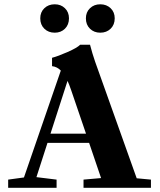

<svg xmlns="http://www.w3.org/2000/svg" viewBox="-20 -888 759 908"><path d="M454.1 -733.4Q424.8 -733.4 405.5 -752.2Q386.2 -771 386.2 -801.3Q386.2 -830.6 405.5 -849.1Q424.8 -867.7 454.1 -867.7Q483.9 -867.7 503.2 -849.1Q522.5 -830.6 522.5 -801.3Q522.5 -771 503.2 -752.2Q483.9 -733.4 454.1 -733.4ZM238.8 -733.4Q209 -733.4 189.7 -752.2Q170.4 -771 170.4 -801.3Q170.4 -830.6 189.7 -849.1Q209 -867.7 238.8 -867.7Q268.1 -867.7 287.1 -849.1Q306.2 -830.6 306.2 -801.3Q306.2 -771 287.1 -752.2Q268.1 -733.4 238.8 -733.4ZM18.6 0V-38.6L93.3 -48.8L267.6 -554.2Q250.5 -572.3 226.1 -575.2V-614.7Q254.4 -622.1 299.8 -642.1Q345.2 -662.1 358.9 -676.3H405.8Q416.5 -634.8 429.7 -596.7L626.5 -44.9L693.8 -38.6V0H375V-38.6L458 -45.9L401.4 -212.4H204.6L152.3 -50.3L247.6 -38.6V0ZM316.4 -461.9Q306.2 -491.7 299.3 -505.4L218.8 -255.9H386.7Z"/></svg>

Font: Elstob 8pt
Style: Bold
Weight: 700
Designer: Peter S. Baker
Version: Version 1.015